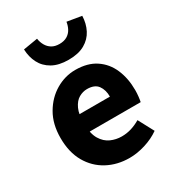

<svg xmlns="http://www.w3.org/2000/svg" viewBox="-181 -846 879 965"><g transform="rotate(-30 259.0 -364.0)"><path d="M287.4 12Q216.1 12 158.9 -18.8Q101.8 -49.6 68.6 -107.6Q35.5 -165.7 35.5 -248.2Q35.5 -328.8 69.4 -386.9Q103.2 -444.9 156.9 -476.5Q210.6 -508 270.2 -508Q341.2 -508 388.1 -476.6Q435.1 -445.2 458.1 -391.3Q481.2 -337.4 481.2 -270Q481.2 -250.6 479.1 -232.6Q477.1 -214.5 474.6 -203.3H149.5L148.4 -304.7H354.6Q354.6 -344.3 335.9 -369.7Q317.2 -395.2 273.4 -395.2Q249.3 -395.2 226.1 -382.2Q203 -369.1 188 -337Q173 -305 174.2 -248.2Q175.3 -191.9 194.7 -159.9Q214.2 -127.9 244.1 -114.6Q274 -101.3 307 -101.3Q335.6 -101.3 362.4 -109.4Q389.2 -117.6 415.4 -133L463.2 -43.4Q425.8 -17.1 378.7 -2.6Q331.6 12 287.4 12ZM268.2 -568.4Q211.6 -568.4 174.5 -589.4Q137.3 -610.4 119 -646.1Q100.7 -681.7 99.2 -725.9L182.8 -739.8Q186 -718.2 196.3 -700Q206.6 -681.8 224.3 -671Q242 -660.3 268.2 -660.3Q294.7 -660.3 312.7 -671Q330.7 -681.8 340.6 -700Q350.5 -718.2 353.6 -739.8L437.3 -725.9Q435.8 -681.7 417.5 -646.1Q399.2 -610.4 362.5 -589.4Q325.8 -568.4 268.2 -568.4Z"/></g></svg>

Font: Source Sans 3
Style: Regular
Weight: 200
Designer: Paul D. Hunt
Foundry: Adobe
Version: Version 3.046;hotconv 1.0.118;makeotfexe 2.5.65603